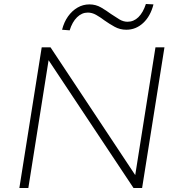

<svg xmlns="http://www.w3.org/2000/svg" viewBox="-20 -942 886 962"><path d="M77 0 189 -705H233L664 -55H656L759 -705H804L692 0H649L217 -650H225L122 0ZM329 -790 291 -793Q301 -832 321 -860Q341 -888 368.5 -904Q396 -920 428 -920Q460 -920 486.5 -904.5Q513 -889 536 -872Q558 -857 578 -845Q598 -833 619 -833Q650 -833 673.5 -856Q697 -879 711 -922L749 -920Q734 -861 697.5 -827Q661 -793 613 -793Q581 -793 554 -808Q527 -823 503 -840Q482 -856 461.5 -867.5Q441 -879 420 -879Q390 -879 366 -855.5Q342 -832 329 -790Z"/></svg>

Font: Nunito Sans 10pt SemiExpanded ExtraLight
Style: Italic
Weight: 250
Width: 6
Italic angle: -9°
Designer: Vernon Adams
Foundry: Vernon Adams
Version: Version 3.101;gftools[0.9.27]